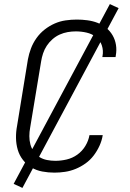

<svg xmlns="http://www.w3.org/2000/svg" viewBox="-20 -839 640 942"><path d="M247 8Q217 8 187.5 2.5Q158 -3 134 -17.5Q110 -32 92.5 -54.5Q75 -77 67 -104.5Q59 -132 58.5 -162Q58 -192 64 -223L117 -548Q122 -575 132 -601.5Q142 -628 159 -652Q176 -676 199 -694Q222 -712 248 -723.5Q274 -735 302 -739Q330 -743 357 -743Q383 -743 409 -739.5Q435 -736 458.5 -727Q482 -718 501 -702.5Q520 -687 532.5 -665.5Q545 -644 549 -618.5Q553 -593 548 -566L547 -559H482L483 -564Q488 -591 479.5 -616.5Q471 -642 451 -657.5Q431 -673 405 -679Q379 -685 352 -685Q332 -685 312 -681.5Q292 -678 273 -669.5Q254 -661 237.5 -646.5Q221 -632 209.5 -614.5Q198 -597 191.5 -577.5Q185 -558 182 -539L128 -213Q124 -192 124 -171Q124 -150 129 -131Q134 -112 145.5 -95.5Q157 -79 173.5 -68.5Q190 -58 210.5 -54Q231 -50 252 -50Q279 -50 307 -56.5Q335 -63 359 -80Q383 -97 398.5 -122.5Q414 -148 419 -176H484Q480 -150 468.5 -124.5Q457 -99 440 -76.5Q423 -54 400 -37.5Q377 -21 351.5 -10.5Q326 0 299.5 4Q273 8 247 8ZM90 83 47 63 519 -819 562 -799Z"/></svg>

Font: Iosevka Aile Light Oblique
Style: Regular
Weight: 300
Italic angle: -9°
Designer: Belleve Invis
Foundry: Belleve Invis
Version: Version 31.1.0; ttfautohint (v1.8.4)